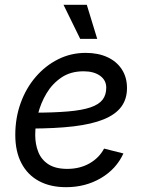

<svg xmlns="http://www.w3.org/2000/svg" viewBox="-20 -777 610 809"><path d="M258.3 11.7Q191.9 11.7 144 -14.2Q96.2 -40 70.3 -89.4Q44.4 -138.7 44.4 -208.5Q44.4 -280.3 67.1 -343Q89.8 -405.8 130.6 -453.1Q171.4 -500.5 225.1 -527.3Q278.8 -554.2 340.8 -554.2Q393.6 -554.2 432.6 -536.1Q471.7 -518.1 493.4 -484.6Q515.1 -451.2 515.1 -405.8Q515.1 -359.9 491.2 -327.4Q467.3 -294.9 417.5 -274.4Q367.7 -253.9 290 -244.6Q212.4 -235.4 105.5 -235.4L117.2 -302.2Q206.5 -302.2 266.4 -307.4Q326.2 -312.5 361.6 -324.7Q397 -336.9 412.4 -357.2Q427.7 -377.4 427.7 -407.7Q427.7 -439 401.6 -457.8Q375.5 -476.6 332 -476.6Q277.3 -476.6 238.8 -450.4Q200.2 -424.3 175.8 -383.3Q151.4 -342.3 139.9 -295.9Q128.4 -249.5 128.4 -208.5Q128.4 -168.9 141.4 -136.5Q154.3 -104 184.1 -84.7Q213.9 -65.4 263.7 -65.4Q316.4 -65.4 357.2 -88.6Q397.9 -111.8 418.5 -150.9L500 -130.4Q470.2 -64.9 405.3 -26.6Q340.3 11.7 258.3 11.7ZM317.9 -613.3 247.6 -756.8H345.7L389.6 -613.3Z"/></svg>

Font: Inter 16pt
Style: Italic
Weight: 400
Italic angle: -9.3988°
Version: Version 4.001;git-66647c0bb